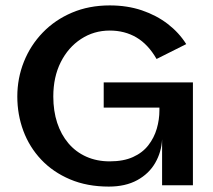

<svg xmlns="http://www.w3.org/2000/svg" viewBox="-20 -685 787 710"><path d="M382.3 5Q302.1 5 239 -21.8Q175.9 -48.5 132.3 -94.8Q88.7 -141.1 66.3 -201.2Q44 -261.3 44 -328Q44 -395.5 68.3 -456.5Q92.6 -517.5 137.9 -564.4Q183.1 -611.4 246.1 -638.2Q309.1 -665 385.9 -665Q450.7 -665 504.8 -646.7Q558.9 -628.3 600.5 -596.3Q642.1 -564.2 668.7 -521.9L559 -466.9Q527.7 -521.2 484.4 -546.6Q441.2 -572 385.9 -572Q327.2 -572 279.7 -540.9Q232.1 -509.8 204.6 -455.1Q177.1 -400.3 177.1 -328Q177.1 -274.7 191.5 -230.8Q205.9 -187 233.2 -154.9Q260.4 -122.9 299.2 -105.6Q337.9 -88.3 385.7 -88.3Q436.6 -88.3 471.8 -104.3Q507.1 -120.2 528.5 -147.8Q550 -175.5 559.8 -209.3Q569.5 -243.1 569.5 -276.6V-287.2H363.5V-380.3H693.4V0H579.4V-170Q577.1 -122.7 554 -82.7Q531 -42.6 487.5 -18.8Q444 5 382.3 5Z"/></svg>

Font: Panamera Thin
Style: Regular
Weight: 100
Designer: Bastien Sozeau
Foundry: NBR — Bastien Sozeau
Version: Version 3.003;gftools[0.9.33]